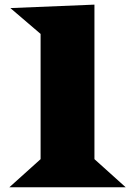

<svg xmlns="http://www.w3.org/2000/svg" viewBox="-20 -793 562 813"><path d="M151.9 -119.1V-649.4L23.9 -758.8L379.9 -773.4V-119.1L512.2 0H19.5Z"/></svg>

Font: Goblin One
Style: Regular
Weight: 400
Designer: Riccardo De Franceschi
Foundry: Sorkin Type Co.
Version: Version 1.001